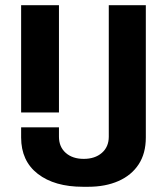

<svg xmlns="http://www.w3.org/2000/svg" viewBox="-20 -706 640 736"><path d="M61 -275V-686H206V-275ZM298 10Q189 10 125 -39.5Q61 -89 61 -179V-218H206V-182Q206 -143 232 -120Q258 -97 301 -97Q344 -97 370.5 -120Q397 -143 397 -182V-686H539V-179Q539 -118 511.5 -76Q484 -34 434 -12Q384 10 318 10Z"/></svg>

Font: Chivo Mono SemiBold
Style: Regular
Weight: 600
Monospace: yes
Designer: Hector Gatti
Foundry: Omnibus-Type
Version: Version 1.008